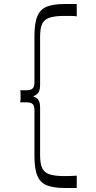

<svg xmlns="http://www.w3.org/2000/svg" viewBox="-20 -758 477 953"><path d="M361 175H300Q247 175 214 162.5Q181 150 166 116Q151 82 151 18V-211Q151 -232 142.5 -241Q134 -250 112 -250H80Q82 -258 82 -262.5Q82 -267 82 -271.5Q82 -276 82 -280Q82 -285 82 -289Q82 -293 82 -298Q82 -303 80 -310H112Q133 -310 142 -319Q151 -328 151 -348V-581Q151 -645 166 -679Q181 -713 213.5 -725.5Q246 -738 300 -738H361V-677Q346 -679 330.5 -679Q315 -679 300 -679Q253 -679 226.5 -670.5Q200 -662 189.5 -640Q179 -618 179 -575V-337Q179 -311 170.5 -298.5Q162 -286 144 -280Q162 -274 170.5 -262Q179 -250 179 -223V12Q179 54 189.5 76.5Q200 99 226.5 107.5Q253 116 300 116Q315 116 330.5 115.5Q346 115 361 114Z"/></svg>

Font: Ojuju ExtraLight
Style: Regular
Weight: 400
Version: Version 1.000